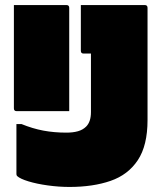

<svg xmlns="http://www.w3.org/2000/svg" viewBox="-20 -720 640 760"><path d="M35 -700H243Q254 -700 254 -689V-280H46Q35 -280 35 -291ZM243 -195Q269 -195 288.5 -200.5Q308 -206 321 -219Q340 -238 340 -276V-508H311Q300 -508 300 -519V-700H553Q564 -700 564 -689V-245Q564 -144 525.5 -86Q487 -28 417.5 -4Q348 20 255 20Q213 20 169.5 14Q126 8 93 -2Q60 -12 48 -23Q45 -26 45 -31V-229H65Q109 -211 151.5 -203Q194 -195 243 -195Z"/></svg>

Font: Recursive Sn Lnr St XBk
Style: Regular
Weight: 1000
Version: Version 1.079;hotconv 1.0.112;makeotfexe 2.5.65598; ttfautoh